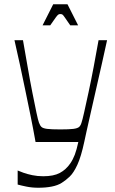

<svg xmlns="http://www.w3.org/2000/svg" viewBox="-20 -672 541 902"><path d="M63 195V129Q72 133 90 139.5Q108 146 132 151Q156 156 183 156Q232 156 261 140.5Q290 125 310 96Q323 77 331.5 54.5Q340 32 348 -5H147Q136 -67 123.5 -128.5Q111 -190 98.5 -250Q86 -310 73.5 -368.5Q61 -427 48 -483H88Q99 -421 110 -357Q121 -293 132 -237.5Q143 -182 151 -144Q159 -106 163 -96Q168 -82 175 -75.5Q182 -69 201.5 -66.5Q221 -64 264 -64Q305 -64 324.5 -66.5Q344 -69 351.5 -75.5Q359 -82 363 -96Q367 -107 375.5 -145Q384 -183 396 -238.5Q408 -294 420 -357.5Q432 -421 443 -483H483Q473 -437 460 -379Q447 -321 433 -260Q419 -199 407 -145.5Q395 -92 386.5 -54.5Q378 -17 376 -6Q361 64 343.5 102Q326 140 307 158Q288 176 270 187Q251 199 223 204.5Q195 210 160 210Q130 210 103.5 204.5Q77 199 63 195ZM180 -553 230 -652H297L347 -553H310Q292 -579 284.5 -590Q277 -601 273.5 -603.5Q270 -606 263 -606Q258 -606 254 -603.5Q250 -601 242 -590Q234 -579 216 -553Z"/></svg>

Font: Ojuju
Style: Regular
Weight: 400
Designer: Chisaokwu Joboson, Mirko Velimirovic
Foundry: Udi Foundry
Version: Version 1.000